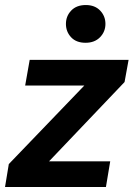

<svg xmlns="http://www.w3.org/2000/svg" viewBox="-34 -743 531 763"><path d="M-14 0 1 -91 301 -403H66L84 -505H477L461 -417L161 -102H404L387 0ZM306 -573Q269 -573 248.5 -595Q228 -617 228 -648Q228 -679 249 -701Q270 -723 307 -723Q343 -723 364 -701Q385 -679 385 -648Q385 -617 363.5 -595Q342 -573 306 -573Z"/></svg>

Font: Livvic SemiBold
Style: Italic
Weight: 600
Italic angle: -10°
Designer: Jacques Le Bailly, Baron von Fonthausen
Version: Version 1.001; ttfautohint (v1.8.2)